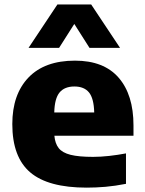

<svg xmlns="http://www.w3.org/2000/svg" viewBox="-20 -828 646 858"><path d="M367.5 10.5Q195 10.5 115 -57.8Q35 -126 35 -273.5Q35 -406 107.2 -481.5Q179.5 -557 315 -557Q444 -557 510.2 -480.8Q576.5 -404.5 576.5 -267.5V-221.5H223Q226 -187 242.2 -166.2Q258.5 -145.5 295.2 -136.2Q332 -127 396 -127Q429.5 -127 467.8 -131.2Q506 -135.5 543 -142.5V-6.5Q494.5 3 451.5 6.8Q408.5 10.5 367.5 10.5ZM312.5 -441.5Q268.5 -441.5 246.2 -414.8Q224 -388 222.5 -325.5H401Q399.5 -388 377.8 -414.8Q356 -441.5 312.5 -441.5ZM107.5 -614 236.5 -808H387.5L516.5 -614H380L312 -721L244 -614Z"/></svg>

Font: Encode Sans Semi Expanded ExtraBold
Style: Regular
Weight: 800
Width: 6
Designer: Multiple Designers
Foundry: Impallari Type
Version: Version 3.000; ttfautohint (v1.8.3) -l 8 -r 50 -G 200 -x 14 